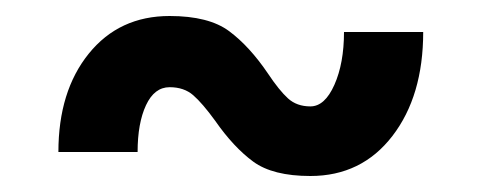

<svg xmlns="http://www.w3.org/2000/svg" viewBox="-20 -367 600 240"><path d="M249 -216Q233 -238 221.5 -248Q210 -258 192 -258Q173 -258 162.5 -235.5Q152 -213 152 -177H53Q53 -253 91 -300Q129 -347 192 -347Q241 -347 266.5 -328Q292 -309 315 -275Q329 -254 340 -244Q351 -234 368 -234Q386 -234 398 -261Q410 -288 410 -327H509Q509 -247 470.5 -197Q432 -147 368 -147Q321 -147 296.5 -165Q272 -183 249 -216Z"/></svg>

Font: Hanken Grotesk
Style: Bold
Weight: 700
Designer: Alfredo Marco Pradil
Foundry: Hanken Design Co.
Version: Version 3.014